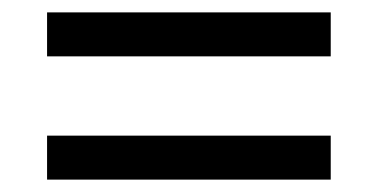

<svg xmlns="http://www.w3.org/2000/svg" viewBox="-20 -507 612 310"><path d="M56 -416H514V-487H56ZM56 -217H514V-288H56Z"/></svg>

Font: Noto Sans Runic
Style: Regular
Weight: 400
Designer: Monotype Design Team
Foundry: Monotype Imaging Inc.
Version: Version 2.002